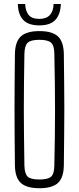

<svg xmlns="http://www.w3.org/2000/svg" viewBox="-20 -966 407 991"><path d="M183.5 5.5Q117 5.5 87.5 -21.8Q58 -49 57 -112Q56 -196 55.5 -266.5Q55 -337 55 -403Q55 -469 55.5 -538Q56 -607 57 -687Q58 -750.5 87.5 -778Q117 -805.5 183.5 -805.5Q250 -805.5 279.2 -778Q308.5 -750.5 309.5 -687Q310.5 -607 311.2 -538Q312 -469 312 -403Q312 -337 311.2 -266.5Q310.5 -196 309.5 -112Q308.5 -49 279.2 -21.8Q250 5.5 183.5 5.5ZM183.5 -39.5Q227.5 -39.5 243.8 -54.2Q260 -69 260.5 -111.5Q262.5 -198 263.2 -267Q264 -336 264 -399.2Q264 -462.5 263.2 -531.8Q262.5 -601 260.5 -688Q260 -730.5 243.8 -745.5Q227.5 -760.5 183.5 -760.5Q139 -760.5 123 -745.5Q107 -730.5 106 -688Q104.5 -603 103.8 -535.2Q103 -467.5 103 -404Q103 -340.5 103.8 -270.5Q104.5 -200.5 106 -111.5Q107 -69 123 -54.2Q139 -39.5 183.5 -39.5ZM183.5 -835Q126.5 -835 100 -863Q73.5 -891 72 -945.5H110Q111 -911.5 127 -890Q143 -868.5 183.5 -868.5Q219.5 -868.5 237.8 -888.8Q256 -909 256.5 -945.5H294Q292 -891.5 265.8 -863.2Q239.5 -835 183.5 -835Z"/></svg>

Font: Big Shoulders Text ExtraLight
Style: Regular
Weight: 250
Version: Version 2.002